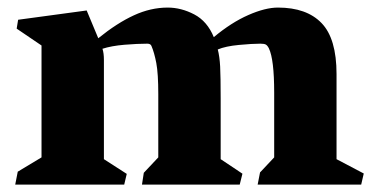

<svg xmlns="http://www.w3.org/2000/svg" viewBox="-20 -497 1006 517"><path d="M24.9 -419.9 28.8 -443.8 213.4 -468.8 244.6 -394Q295.4 -435.1 340.6 -455.8Q385.7 -476.6 431.6 -476.6Q467.8 -476.6 502.9 -458.3Q538.1 -439.9 555.7 -397Q603 -436.5 648.7 -456.5Q694.3 -476.6 728.5 -476.6Q805.7 -476.6 845.9 -434.8Q886.2 -393.1 886.2 -297.4V-68.4L959.5 -29.8L952.6 0H673.8L680.2 -32.7L718.3 -73.2V-247.6Q718.3 -336.9 704.1 -366.7Q700.2 -374.5 695.8 -377Q691.4 -379.4 681.2 -379.4Q659.2 -379.4 623.3 -376Q587.4 -372.6 566.4 -363.8Q571.3 -345.2 572.8 -317.9Q574.2 -290.5 574.2 -232.4V-68.4L632.8 -29.3L625.5 0H362.3L367.2 -31.7L406.2 -73.2V-243.7Q406.2 -298.8 400.9 -327.1Q395.5 -355.5 387.7 -373.5Q385.3 -379.4 376.5 -379.4Q350.6 -379.4 315.2 -376.5Q279.8 -373.5 255.9 -365.7Q259.8 -354 259.8 -335.4V-68.4L321.3 -28.8L314.5 0H21L27.8 -34.7L91.8 -73.2V-374.5Z"/></svg>

Font: Vesper Libre Heavy
Style: Regular
Weight: 900
Designer: Robert Keller & Kimya Gandhi
Foundry: Mota Italic
Version: Version 1.058